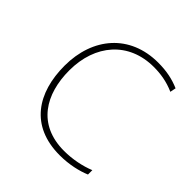

<svg xmlns="http://www.w3.org/2000/svg" viewBox="-153 -653 778 778"><g transform="rotate(45 236.0 -264.0)"><path d="M302 10C357 10 405 -2 438 -16V-41C399 -25 350 -15 302 -15C150 -15 86 -125 86 -261C86 -409 175 -513 319 -513C357 -513 397 -507 437 -489L442 -514C405 -530 367 -538 319 -538C157 -538 59 -422 59 -261C59 -106 133 10 302 10Z"/></g></svg>

Font: Noto Kufi Arabic Thin
Style: Regular
Weight: 100
Designer: Monotype Design Team, David Williams, Khaled Hosny
Foundry: Google LLC
Version: Version 2.109